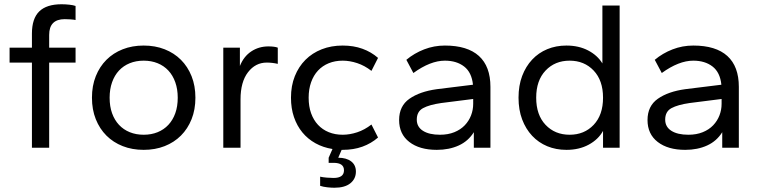

<svg xmlns="http://www.w3.org/2000/svg" viewBox="-20 -694 3570 902"><path d="M130 0V-400H25V-470H130V-536Q130 -607 164.5 -640.5Q199 -674 269 -674Q287 -674 305.5 -672Q324 -670 335 -666V-600Q326 -602 311 -603Q296 -604 284 -604Q211 -604 211 -530V-470H335V-400H211V0Z M655 10Q601 10 556.5 -7.5Q512 -25 480 -57Q448 -89 430 -134Q412 -179 412 -235Q412 -291 430 -336Q448 -381 480 -413Q512 -445 556.5 -462.5Q601 -480 655 -480Q709 -480 753.5 -462.5Q798 -445 830 -413Q862 -381 880 -336Q898 -291 898 -235Q898 -179 880 -134Q862 -89 830 -57Q798 -25 753.5 -7.5Q709 10 655 10ZM655 -61Q691 -61 720.5 -73Q750 -85 771 -107.5Q792 -130 803.5 -162Q815 -194 815 -235Q815 -275 803.5 -307.5Q792 -340 771 -362.5Q750 -385 720.5 -397Q691 -409 655 -409Q619 -409 589.5 -397Q560 -385 539 -362.5Q518 -340 506.5 -307.5Q495 -275 495 -235Q495 -194 506.5 -162Q518 -130 539 -107.5Q560 -85 589.5 -73Q619 -61 655 -61Z M1029 0V-470H1107V-384Q1125 -429 1160.5 -452.5Q1196 -476 1241 -476Q1255 -476 1266.5 -474.5Q1278 -473 1285 -470V-394Q1259 -400 1233 -400Q1180 -400 1145 -354.5Q1110 -309 1110 -227V0Z M1551 188Q1537 188 1518 186Q1499 184 1484 179V136Q1497 139 1515.5 140.5Q1534 142 1547 142Q1596 142 1596 106Q1596 71 1547 71H1524V47L1542 6Q1498 -1 1462 -21Q1426 -41 1400.5 -72Q1375 -103 1361 -144Q1347 -185 1347 -235Q1347 -291 1365 -336Q1383 -381 1415 -413Q1447 -445 1491.5 -462.5Q1536 -480 1590 -480Q1641 -480 1682.5 -465Q1724 -450 1756 -422L1725 -361Q1693 -386 1658 -397.5Q1623 -409 1590 -409Q1554 -409 1524.5 -397Q1495 -385 1474 -362.5Q1453 -340 1441.5 -307.5Q1430 -275 1430 -235Q1430 -194 1441.5 -162Q1453 -130 1474 -107.5Q1495 -85 1524.5 -73Q1554 -61 1590 -61Q1623 -61 1658 -72.5Q1693 -84 1725 -109L1756 -48Q1724 -20 1682.5 -5Q1641 10 1590 10H1585L1569 47Q1607 47 1629.5 64Q1652 81 1652 112Q1652 146 1626 167Q1600 188 1551 188Z M2032 10Q1951 10 1903 -27Q1855 -64 1855 -130Q1855 -196 1903.5 -230Q1952 -264 2032 -275L2202 -296Q2196 -354 2160.5 -381.5Q2125 -409 2070 -409Q2002 -409 1922 -351L1889 -413Q1926 -444 1972.5 -462Q2019 -480 2070 -480Q2176 -480 2230 -431Q2284 -382 2284 -286V0H2206V-73Q2180 -31 2135 -10.5Q2090 10 2032 10ZM2047 -61Q2085 -61 2114.5 -73Q2144 -85 2163.5 -105.5Q2183 -126 2193 -152Q2203 -178 2203 -206V-229L2053 -210Q1997 -202 1967.5 -186Q1938 -170 1938 -132Q1938 -98 1967 -79.5Q1996 -61 2047 -61Z M2641 10Q2592 10 2551 -7Q2510 -24 2480 -56Q2450 -88 2433 -133Q2416 -178 2416 -235Q2416 -292 2433 -337Q2450 -382 2480 -414Q2510 -446 2551 -463Q2592 -480 2641 -480Q2699 -480 2743 -457Q2787 -434 2810 -396V-668H2891V0H2813V-79Q2791 -39 2746 -14.5Q2701 10 2641 10ZM2656 -61Q2725 -61 2769 -107.5Q2813 -154 2813 -235Q2813 -316 2769 -362.5Q2725 -409 2656 -409Q2587 -409 2543 -362.5Q2499 -316 2499 -235Q2499 -154 2543 -107.5Q2587 -61 2656 -61Z M3199 10Q3118 10 3070 -27Q3022 -64 3022 -130Q3022 -196 3070.5 -230Q3119 -264 3199 -275L3369 -296Q3363 -354 3327.5 -381.5Q3292 -409 3237 -409Q3169 -409 3089 -351L3056 -413Q3093 -444 3139.5 -462Q3186 -480 3237 -480Q3343 -480 3397 -431Q3451 -382 3451 -286V0H3373V-73Q3347 -31 3302 -10.5Q3257 10 3199 10ZM3214 -61Q3252 -61 3281.5 -73Q3311 -85 3330.5 -105.5Q3350 -126 3360 -152Q3370 -178 3370 -206V-229L3220 -210Q3164 -202 3134.5 -186Q3105 -170 3105 -132Q3105 -98 3134 -79.5Q3163 -61 3214 -61Z"/></svg>

Font: Celebes
Style: Regular
Weight: 400
Designer: Anugrah Pasau
Foundry: Lafontype
Version: Version 1.000; ttfautohint (v1.8.4)